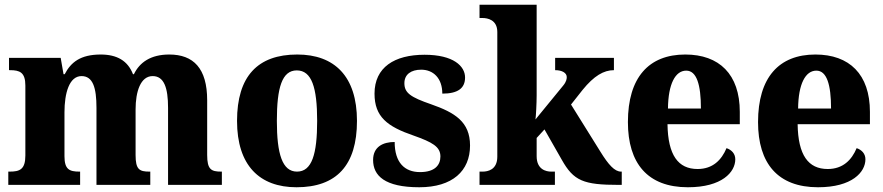

<svg xmlns="http://www.w3.org/2000/svg" viewBox="-20 -780 3726 810"><path d="M15 0H318V-56H315C273 -56 252 -65 252 -121V-306C252 -387 272 -459 324 -459C372 -459 387 -410 387 -325V0H614V-56H610C568 -56 552 -65 552 -126V-318C552 -394 573 -459 624 -459C672 -459 689 -410 689 -325V0H916V-56H913C871 -56 854 -65 854 -126V-357C854 -492 796 -550 694 -550C616 -550 569 -517 545 -467H541C519 -524 473 -550 405 -550C319 -550 279 -517 253 -467H248L236 -536H18V-484H22C63 -484 87 -475 87 -419V-124C87 -65 63 -56 21 -56H15Z M1231 10C1399 10 1486 -82 1486 -270C1486 -458 1391 -550 1234 -550C1067 -550 980 -458 980 -270C980 -82 1075 10 1231 10ZM1233 -56C1171 -56 1148 -130 1148 -270C1148 -411 1170 -483 1232 -483C1295 -483 1318 -411 1318 -270C1318 -130 1296 -56 1233 -56Z M1749 10C1889 10 1963 -59 1963 -166C1963 -266 1899 -305 1799 -340C1712 -370 1686 -388 1686 -429C1686 -466 1714 -486 1757 -486C1808 -486 1846 -450 1846 -385C1912 -385 1942 -408 1942 -453C1942 -501 1893 -549 1771 -549C1644 -549 1560 -496 1560 -385C1560 -287 1614 -246 1725 -208C1804 -180 1838 -161 1838 -120C1838 -83 1814 -54 1752 -54C1687 -54 1645 -94 1645 -181C1596 -181 1554 -161 1554 -105C1554 -39 1603 10 1749 10Z M2003 0H2321V-56H2305C2285 -56 2244 -64 2244 -121V-198L2277 -234L2350 -106C2400 -17 2441 0 2591 0H2603V-56H2600C2573 -56 2547 -85 2513 -140L2389 -339L2438 -401C2486 -460 2527 -484 2570 -484V-536H2322V-484C2352 -484 2371 -472 2371 -455C2371 -448 2370 -436 2356 -419L2239 -276C2241 -289 2244 -344 2244 -378V-760H2003V-704H2016C2036 -704 2078 -697 2078 -645V-119C2078 -63 2037 -56 2016 -56H2003Z M2882 10C3026 10 3082 -54 3082 -108C3082 -132 3066 -148 3045 -155C3024 -105 2987 -67 2923 -67C2841 -67 2798 -125 2796 -256H3101V-308C3101 -467 3014 -550 2871 -550C2717 -550 2629 -453 2629 -265C2629 -91 2712 10 2882 10ZM2937 -322H2798C2799 -426 2829 -482 2875 -482C2919 -482 2937 -423 2937 -322Z M3431 10C3575 10 3631 -54 3631 -108C3631 -132 3615 -148 3594 -155C3573 -105 3536 -67 3472 -67C3390 -67 3347 -125 3345 -256H3650V-308C3650 -467 3563 -550 3420 -550C3266 -550 3178 -453 3178 -265C3178 -91 3261 10 3431 10ZM3486 -322H3347C3348 -426 3378 -482 3424 -482C3468 -482 3486 -423 3486 -322Z"/></svg>

Font: Noto Serif Georgian SemiCondensed ExtraBold
Style: Regular
Weight: 800
Width: 4
Designer: Monotype Design Team, Akaki Razmadze
Foundry: Google LLC
Version: Version 2.003